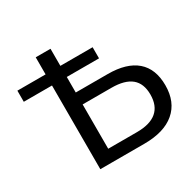

<svg xmlns="http://www.w3.org/2000/svg" viewBox="-158 -922 1128 1103"><g transform="rotate(-30 405.5 -371.0)"><path d="M19 -555.2V-628.9H206.1V-742.2H304.2V-628.9H518.1V-555.2H304.2V-452.1H516.1Q641.1 -452.1 706.1 -396Q771 -339.8 771 -231Q771 -120.1 700.4 -60.1Q629.9 0 498 0H206.1V-555.2ZM304.2 -79.1H495.1Q582 -79.1 626 -116.5Q669.9 -153.8 669.9 -228Q669.9 -301.3 626.5 -337.2Q583 -373 495.1 -373H304.2Z"/></g></svg>

Font: Montserrat Medium
Style: Regular
Weight: 500
Designer: Julieta Ulanovsky
Foundry: Julieta Ulanovsky
Version: Version 7.200